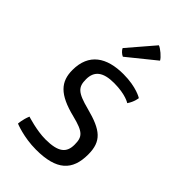

<svg xmlns="http://www.w3.org/2000/svg" viewBox="-283 -1042 1148 1148"><g transform="rotate(45 291.5 -467.5)"><path d="M77.6 -21C77.6 -21 158.7 13.2 264.2 13.2C437 13.2 505.4 -52.7 505.4 -187C505.4 -297.9 455.1 -340.8 310.5 -378.4C200.2 -407.2 177.7 -429.7 177.7 -496.1C177.7 -565.9 220.2 -599.1 312.5 -599.1C410.6 -599.1 453.1 -569.3 453.1 -569.3C478 -605.5 481 -639.6 481 -639.6C481 -639.6 425.3 -676.3 314.5 -676.3C172.9 -676.3 81.1 -616.7 81.1 -478C81.1 -379.9 130.4 -322.8 280.8 -285.6C388.7 -258.8 406.2 -236.3 406.2 -170.9C406.2 -104 370.1 -70.3 259.8 -70.3C186 -70.3 96.7 -99.1 96.7 -99.1C79.1 -56.6 77.6 -21 77.6 -21ZM238.3 -747.1 412.1 -887.7C403.3 -906.2 360.4 -942.4 342.3 -947.8L200.7 -782.7C206.5 -769 224.6 -752.4 238.3 -747.1Z"/></g></svg>

Font: Basic
Style: Regular
Weight: 400
Designer: Magnus Gaarde
Foundry: Magnus Gaarde
Version: Version 1.001